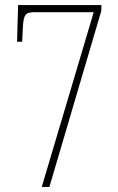

<svg xmlns="http://www.w3.org/2000/svg" viewBox="-20 -734 465 754"><path d="M144 0H174L378 -692V-714H51L47 -570H67L70 -630C73 -680 82 -686 117 -686H348Z"/></svg>

Font: Noto Serif Bengali ExtraCondensed Thin
Style: Regular
Weight: 100
Width: 2
Designer: Juan Bruce, Universal Thirst, Indian Type Foundry and the Monotype Design Team.
Foundry: Monotype Imaging Inc.
Version: Version 2.003